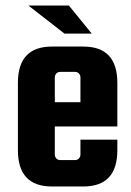

<svg xmlns="http://www.w3.org/2000/svg" viewBox="-20 -667 475 697"><path d="M313 -545 230 -647H83L214 -545ZM169 -498C86 -498 45 -454 45 -366V-122C45 -34 86 10 169 10H282C365 10 406 -34 406 -122V-160H272V-106C272 -95 264 -86 253 -86H198C187 -86 179 -95 179 -106V-208H406V-366C406 -454 365 -498 282 -498ZM179 -386C179 -397 187 -406 198 -406H253C264 -406 272 -397 272 -386V-296H179Z"/></svg>

Font: sklik
Style: Regular
Weight: 400
Designer: Joe Prince
Foundry: Joe Prince
Version: Version 1.001